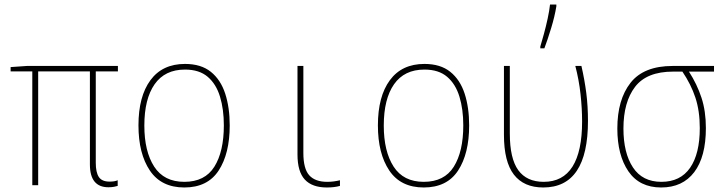

<svg xmlns="http://www.w3.org/2000/svg" viewBox="-20 -820 3220 850"><path d="M460 9Q378 9 378 -92V-504H149V0H123V-504H27V-523L99 -528H502V-504H404V-99Q404 -57 417.5 -36.5Q431 -16 465 -16Q477 -16 485.5 -17.5Q494 -19 501 -22V3Q495 5 484.5 7Q474 9 460 9Z M796 10Q694 10 643.5 -65Q593 -140 593 -265Q593 -393 646 -465Q699 -537 799 -537Q870 -537 913.5 -502Q957 -467 977 -405.5Q997 -344 997 -265Q997 -140 948 -65Q899 10 796 10ZM796 -15Q887 -15 929 -82Q971 -149 971 -265Q971 -336 954 -392Q937 -448 899.5 -480Q862 -512 799 -512Q710 -512 664.5 -447Q619 -382 619 -264Q619 -150 662.5 -82.5Q706 -15 796 -15Z M1427 10Q1362 10 1329.5 -25Q1297 -60 1297 -136V-528H1323V-143Q1323 -73 1349 -44Q1375 -15 1429 -15Q1444 -15 1458.5 -17Q1473 -19 1485 -22V3Q1460 10 1427 10Z M1856 10Q1754 10 1703.5 -65Q1653 -140 1653 -265Q1653 -393 1706 -465Q1759 -537 1859 -537Q1930 -537 1973.5 -502Q2017 -467 2037 -405.5Q2057 -344 2057 -265Q2057 -140 2008 -65Q1959 10 1856 10ZM1856 -15Q1947 -15 1989 -82Q2031 -149 2031 -265Q2031 -336 2014 -392Q1997 -448 1959.5 -480Q1922 -512 1859 -512Q1770 -512 1724.5 -447Q1679 -382 1679 -264Q1679 -150 1722.5 -82.5Q1766 -15 1856 -15Z M2385 10Q2299 10 2255 -47Q2211 -104 2211 -223V-528H2237V-229Q2237 -118 2274.5 -66.5Q2312 -15 2387 -15Q2472 -15 2514.5 -82.5Q2557 -150 2557 -282Q2557 -340 2550 -403.5Q2543 -467 2527 -528H2554Q2568 -467 2575.5 -408.5Q2583 -350 2583 -285Q2583 10 2385 10ZM2372 -614Q2379 -637 2388 -670Q2397 -703 2404.5 -737.5Q2412 -772 2415 -800H2443V-792Q2436 -748 2420 -695.5Q2404 -643 2390 -606H2372Z M2907 10Q2811 10 2762 -61.5Q2713 -133 2713 -251Q2713 -379 2771.5 -453.5Q2830 -528 2958 -528H3141V-503H3030Q3066 -447 3085.5 -387.5Q3105 -328 3105 -253Q3105 -126 3053.5 -58Q3002 10 2907 10ZM2908 -15Q2992 -15 3035 -77Q3078 -139 3078 -253Q3078 -329 3058.5 -388Q3039 -447 3001 -503H2960Q2843 -503 2791.5 -435.5Q2740 -368 2740 -251Q2740 -143 2782 -79Q2824 -15 2908 -15Z"/></svg>

Font: Noto Sans Mono Condensed Thin
Style: Regular
Weight: 100
Width: 3
Designer: Monotype Design Team
Foundry: Monotype Imaging Inc.
Version: Version 2.014; ttfautohint (v1.8.4.7-5d5b)